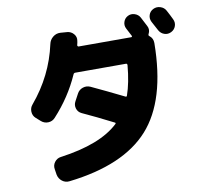

<svg xmlns="http://www.w3.org/2000/svg" viewBox="-94 -935 1187 1104"><g transform="rotate(-10 500.0 -383.0)"><path d="M198 -80Q434 -112 540 -212Q546 -218 539 -221Q439 -272 360 -308Q339 -318 332.5 -339.5Q326 -361 337 -381L359 -422Q370 -443 392.5 -450.5Q415 -458 437 -448Q525 -407 624 -358Q632 -354 634 -361Q659 -432 668 -534Q668 -543 660 -543H365Q356 -543 353 -535Q298 -411 203 -308Q187 -290 163 -289Q139 -288 121 -304L95 -327Q78 -342 77 -365.5Q76 -389 91 -406Q213 -551 252 -730Q257 -754 276 -769.5Q295 -785 319 -784L359 -781Q382 -779 397 -761.5Q412 -744 408 -722Q407 -712 403 -697Q402 -694 404.5 -691Q407 -688 410 -688H717Q720 -688 721.5 -691Q723 -694 721 -696Q717 -704 709 -719Q701 -734 697 -742Q687 -761 693.5 -781.5Q700 -802 719 -812Q738 -822 759.5 -815Q781 -808 791 -789Q795 -780 805 -762Q815 -744 819 -735Q831 -713 818 -688Q814 -681 821 -676Q842 -660 842 -632Q839 -298 692 -134.5Q545 29 224 66Q200 69 181 54.5Q162 40 157 16L152 -17Q148 -40 162 -58.5Q176 -77 198 -80ZM944 -803Q950 -793 959 -774.5Q968 -756 972 -748Q982 -728 975 -707.5Q968 -687 948 -677Q928 -667 907.5 -674Q887 -681 876 -701Q867 -719 847 -755Q837 -775 843.5 -795.5Q850 -816 870 -826Q890 -836 912 -829Q934 -822 944 -803Z"/></g></svg>

Font: Rounded Mplus 1c ExtraBold
Style: Regular
Weight: 800
Version: Version 1.059.20150529